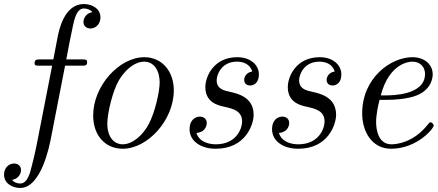

<svg xmlns="http://www.w3.org/2000/svg" viewBox="-45 -725 2166 950"><path d="M-25 139C-25 184 18 205 55 205C159 205 200 -5 207 -41L277 -400H359C376 -400 386 -400 386 -418C386 -431 378 -431 361 -431H283C297 -505 300 -523 315 -593C323 -630 334 -683 370 -683C378 -683 399 -681 412 -665C382 -660 368 -636 368 -616C368 -594 386 -584 402 -584C427 -584 452 -604 452 -639C452 -682 411 -705 370 -705C272 -705 247 -575 240 -541L219 -431H153C137 -431 126 -431 126 -411C126 -400 136 -400 151 -400H213L140 -27C128 35 118 76 112 97C104 131 91 183 55 183C45 183 26 180 15 165C45 160 59 136 59 116C59 94 41 84 25 84C0 84 -25 104 -25 139Z M416 -154C416 -51 479 11 562 11C686 11 815 -131 815 -278C815 -373 756 -442 669 -442C545 -442 416 -300 416 -154ZM486 -114C486 -164 512 -275 544 -329C581 -390 629 -420 668 -420C717 -420 745 -376 745 -317C745 -274 723 -171 691 -111C662 -56 611 -11 562 -11C523 -11 486 -42 486 -114Z M893 -86C893 -25 951 11 1022 11C1172 11 1210 -111 1210 -157C1210 -244 1132 -262 1091 -271C1063 -277 1027 -285 1027 -328C1027 -352 1048 -420 1128 -420C1155 -420 1192 -410 1203 -371C1171 -367 1163 -340 1163 -330C1163 -319 1169 -302 1193 -302C1210 -302 1236 -314 1236 -357C1236 -403 1195 -442 1129 -442C1012 -442 971 -346 971 -294C971 -217 1036 -203 1064 -197C1108 -187 1153 -177 1153 -123C1153 -91 1126 -11 1023 -11C1001 -11 943 -16 927 -67C978 -72 978 -114 978 -116C978 -135 965 -148 944 -148C921 -148 893 -131 893 -86Z M1301 -86C1301 -25 1359 11 1430 11C1580 11 1618 -111 1618 -157C1618 -244 1540 -262 1499 -271C1471 -277 1435 -285 1435 -328C1435 -352 1456 -420 1536 -420C1563 -420 1600 -410 1611 -371C1579 -367 1571 -340 1571 -330C1571 -319 1577 -302 1601 -302C1618 -302 1644 -314 1644 -357C1644 -403 1603 -442 1537 -442C1420 -442 1379 -346 1379 -294C1379 -217 1444 -203 1472 -197C1516 -187 1561 -177 1561 -123C1561 -91 1534 -11 1431 -11C1409 -11 1351 -16 1335 -67C1386 -72 1386 -114 1386 -116C1386 -135 1373 -148 1352 -148C1329 -148 1301 -131 1301 -86Z M1747 -164C1747 -74 1795 11 1890 11C2018 11 2101 -89 2101 -104C2101 -109 2093 -120 2085 -120C2081 -120 2080 -119 2072 -109C1998 -15 1909 -11 1892 -11C1827 -11 1816 -82 1816 -121C1816 -159 1826 -204 1833 -231H1872C1902 -231 1969 -234 2017 -253C2096 -285 2096 -350 2096 -357C2096 -403 2059 -442 1995 -442C1890 -442 1747 -341 1747 -164ZM1839 -253C1882 -417 1985 -420 1995 -420C2035 -420 2058 -393 2058 -359C2058 -253 1893 -253 1860 -253Z"/></svg>

Font: CMU Serif
Style: Italic
Weight: 500
Italic angle: -14.04°
Version: Version 0.7.0